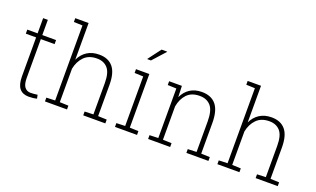

<svg xmlns="http://www.w3.org/2000/svg" viewBox="-80 -1202 2720 1651"><g transform="rotate(20 1279.5 -376.5)"><path d="M234.4 9.8Q179.7 9.8 150.6 -24.9Q121.6 -59.6 121.6 -136.2V-491.2H27.3V-528.3H121.6V-667.5H164.6V-528.3H290.5V-491.2H164.6V-136.2Q164.6 -77.6 184.8 -52.2Q205.1 -26.9 238.8 -26.9Q254.9 -26.9 269 -28.3Q283.2 -29.8 302.2 -32.2L309.1 1Q293 5.4 274.2 7.6Q255.4 9.8 234.4 9.8Z M381.3 0V-34.7L460.9 -37.6V-724.1L381.3 -727.1V-761.7H503.4V-426.3Q528.3 -479.5 574 -508.8Q619.6 -538.1 683.6 -538.1Q766.6 -538.1 810.3 -486.1Q854 -434.1 854 -323.7V-37.6L933.6 -34.7V0H731.4V-34.7L811 -37.6V-324.7Q811 -419.4 775.1 -459.7Q739.3 -500 676.8 -500Q602.1 -500 559.6 -456.3Q517.1 -412.6 503.4 -343.8V-37.6L583 -34.7V0Z M1022 0V-34.7L1101.6 -37.6V-490.7L1022 -493.7V-528.3H1144V-37.6L1223.6 -34.7V0ZM1083 -644.5 1171.4 -761.7H1221.2L1222.2 -759.3L1117.2 -642.6H1085Z M1325.2 0V-34.7L1404.8 -37.6V-490.7L1325.2 -493.7V-528.3H1441.9L1445.8 -426.3Q1470.2 -479.5 1514.9 -508.8Q1559.6 -538.1 1623 -538.1Q1709 -538.1 1753.2 -484.6Q1797.4 -431.2 1797.4 -316.4V-37.6L1877 -34.7V0H1675.3V-34.7L1754.9 -37.6V-316.4Q1754.9 -417 1718.3 -458.5Q1681.6 -500 1616.7 -500Q1541.5 -500 1500.5 -456.1Q1459.5 -412.1 1447.3 -342.8V-37.6L1526.9 -34.7V0Z M1959 0V-34.7L2038.6 -37.6V-724.1L1959 -727.1V-761.7H2081.1V-426.3Q2106 -479.5 2151.6 -508.8Q2197.3 -538.1 2261.2 -538.1Q2344.2 -538.1 2387.9 -486.1Q2431.6 -434.1 2431.6 -323.7V-37.6L2511.2 -34.7V0H2309.1V-34.7L2388.7 -37.6V-324.7Q2388.7 -419.4 2352.8 -459.7Q2316.9 -500 2254.4 -500Q2179.7 -500 2137.2 -456.3Q2094.7 -412.6 2081.1 -343.8V-37.6L2160.6 -34.7V0Z"/></g></svg>

Font: Roboto Slab ExtraLight
Style: Regular
Weight: 250
Designer: Google
Version: Version 2.000; ttfautohint (v1.8.1.43-b0c9)